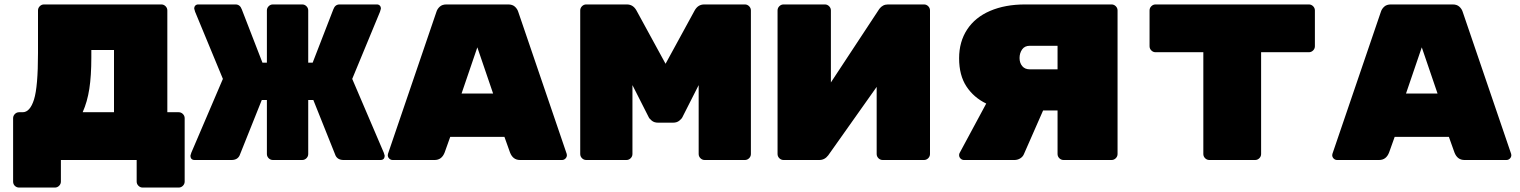

<svg xmlns="http://www.w3.org/2000/svg" viewBox="-20 -720 6840 864"><path d="M733 -673V-215H784Q795 -215 803 -207Q811 -199 811 -188V97Q811 108 803 116Q795 124 784 124H622Q611 124 603 116Q595 108 595 97V0H254V97Q254 108 246 116Q238 124 227 124H66Q55 124 47 116.5Q39 109 39 97V-188Q39 -199 47 -207Q55 -215 66 -215H82Q115 -215 133 -272Q151 -329 151 -481V-673Q151 -684 159 -692Q167 -700 178 -700H706Q717 -700 725 -692Q733 -684 733 -673ZM391 -461Q391 -379 382 -320.5Q373 -262 352 -215H493V-495H391Z M1711 -20Q1711 0 1692 0H1526Q1500 0 1490 -20L1390 -270H1367V-27Q1367 -16 1359 -8Q1351 0 1340 0H1208Q1197 0 1189 -8Q1181 -16 1181 -27V-270H1158L1058 -20Q1048 0 1022 0H856Q837 0 837 -20Q837 -21 841 -33L983 -365L858 -667Q854 -679 854 -681Q854 -690 859 -695Q864 -700 872 -700H1040Q1060 -700 1068 -678L1161 -438H1181V-673Q1181 -684 1189 -692Q1197 -700 1208 -700H1340Q1351 -700 1359 -692Q1367 -684 1367 -673V-438H1387L1480 -678Q1488 -700 1508 -700H1676Q1684 -700 1689 -695Q1694 -690 1694 -681Q1694 -679 1690 -667L1565 -365L1707 -33Q1711 -21 1711 -20Z M1981 -34Q1968 0 1936 0H1747Q1738 0 1731.5 -6.5Q1725 -13 1725 -22L1726 -28L1944 -667Q1948 -680 1959 -690Q1970 -700 1989 -700H2267Q2286 -700 2297 -690Q2308 -680 2312 -667L2530 -28L2531 -22Q2531 -13 2524.5 -6.5Q2518 0 2509 0H2320Q2288 0 2275 -34L2250 -104H2006ZM2128 -507 2057 -299H2199Z M3149 -700H3332Q3343 -700 3351 -692Q3359 -684 3359 -673V-27Q3359 -16 3351 -8Q3343 0 3332 0H3151Q3140 0 3132 -8Q3124 -16 3124 -27V-337L3051 -193Q3048 -186 3037 -177Q3026 -168 3009 -168H2941Q2924 -168 2913 -177Q2902 -186 2899 -193L2826 -337V-27Q2826 -16 2818 -8Q2810 0 2799 0H2618Q2607 0 2599 -8Q2591 -16 2591 -27V-673Q2591 -684 2599 -692Q2607 -700 2618 -700H2801Q2829 -700 2844 -673L2975 -433L3106 -673Q3121 -700 3149 -700Z M3719 -673V-349L3937 -680Q3952 -700 3976 -700H4138Q4149 -700 4157 -692Q4165 -684 4165 -673V-27Q4165 -16 4157 -8Q4149 0 4138 0H3952Q3941 0 3933 -8Q3925 -16 3925 -27V-329L3707 -21Q3691 0 3667 0H3506Q3495 0 3487 -8Q3479 -16 3479 -27V-673Q3479 -684 3487 -692Q3495 -700 3506 -700H3692Q3703 -700 3711 -692Q3719 -684 3719 -673Z M5009 -673V-27Q5009 -16 5001 -8Q4993 0 4982 0H4766Q4755 0 4747 -8Q4739 -16 4739 -27V-223H4674L4587 -25Q4582 -14 4570.5 -7Q4559 0 4545 0H4318Q4309 0 4302.5 -6.5Q4296 -13 4296 -22Q4296 -27 4298 -31L4418 -254Q4362 -281 4329 -331Q4296 -381 4296 -458Q4296 -532 4332 -587Q4368 -642 4435.5 -671Q4503 -700 4593 -700H4982Q4993 -700 5001 -692Q5009 -684 5009 -673ZM4739 -514H4614Q4591 -514 4579.5 -497.5Q4568 -481 4568 -459Q4568 -437 4580 -422.5Q4592 -408 4614 -408H4739Z M5897 -673V-512Q5897 -501 5889 -493Q5881 -485 5870 -485H5655V-27Q5655 -16 5647 -8Q5639 0 5628 0H5422Q5411 0 5403 -8Q5395 -16 5395 -27V-485H5180Q5169 -485 5161 -493Q5153 -501 5153 -512V-673Q5153 -684 5161 -692Q5169 -700 5180 -700H5870Q5881 -700 5889 -692Q5897 -684 5897 -673Z M6231 -34Q6218 0 6186 0H5997Q5988 0 5981.5 -6.5Q5975 -13 5975 -22L5976 -28L6194 -667Q6198 -680 6209 -690Q6220 -700 6239 -700H6517Q6536 -700 6547 -690Q6558 -680 6562 -667L6780 -28L6781 -22Q6781 -13 6774.5 -6.5Q6768 0 6759 0H6570Q6538 0 6525 -34L6500 -104H6256ZM6378 -507 6307 -299H6449Z"/></svg>

Font: Rubik Mono One
Style: Regular
Weight: 400
Designer: Hubert and Fischer with Elvire Volk Leonovitch (Cyrillic Expansion: Cyreal)
Foundry: Hubert and Fischer with Elvire Volk Leonovitch
Version: Version 2.000